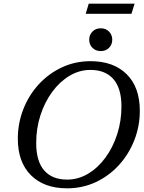

<svg xmlns="http://www.w3.org/2000/svg" viewBox="-20 -1014 785 1045"><path d="M741 -411Q741 -327 711 -250.8Q681 -174.5 627.5 -115.8Q574 -57 501.8 -23Q429.5 11 345 11Q220 11 148.5 -60.2Q77 -131.5 77 -259Q77 -343 106.8 -419.2Q136.5 -495.5 190.2 -554.2Q244 -613 316.2 -647Q388.5 -681 473 -681Q598 -681 669.5 -610Q741 -539 741 -411ZM177 -235.5Q177 -136.5 220.5 -86.5Q264 -36.5 345.5 -36.5Q406 -36.5 459.5 -68.5Q513 -100.5 553.8 -156Q594.5 -211.5 617.8 -283.2Q641 -355 641 -434.5Q641 -533.5 597.2 -583.5Q553.5 -633.5 472 -633.5Q412 -633.5 358.5 -601.5Q305 -569.5 264.2 -514Q223.5 -458.5 200.2 -387Q177 -315.5 177 -235.5ZM528.5 -736Q500.5 -736 483 -753.8Q465.5 -771.5 465.5 -798Q465.5 -824 483 -842Q500.5 -860 528.5 -860Q556 -860 573.5 -842Q591 -824 591 -798Q591 -771.5 573.5 -753.8Q556 -736 528.5 -736ZM446.5 -939 463 -994H712.5L695.5 -939Z"/></svg>

Font: Newsreader Text Medium
Style: Italic
Weight: 500
Italic angle: -17°
Designer: Hugues Gentile
Foundry: Production Type
Version: Version 1.001